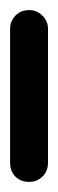

<svg xmlns="http://www.w3.org/2000/svg" viewBox="-20 -360 115 380"><path d="M0 -38H75V-303H0ZM38 -75Q21 -75 10.5 -64Q0 -53 0 -38Q0 -21 10.5 -10.5Q21 0 38 0Q53 0 64 -10.5Q75 -21 75 -38Q75 -53 64 -64Q53 -75 38 -75ZM38 -340Q21 -340 10.5 -329Q0 -318 0 -303Q0 -286 10.5 -275.5Q21 -265 38 -265Q53 -265 64 -275.5Q75 -286 75 -303Q75 -318 64 -329Q53 -340 38 -340Z"/></svg>

Font: Wavefont Medium
Style: Regular
Weight: 500
Version: Version 3.004;gftools[0.9.33]